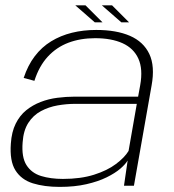

<svg xmlns="http://www.w3.org/2000/svg" viewBox="-20 -710 664 734"><path d="M208 4.5Q265.5 4.5 310.2 -5.8Q355 -16 387.5 -32Q420 -48 440 -65.2Q460 -82.5 468 -96.5L454 0H492L559.5 -383Q573 -457 550.8 -503.8Q528.5 -550.5 476.8 -573Q425 -595.5 348 -595.5Q298.5 -595.5 255 -584.8Q211.5 -574 175.5 -552Q139.5 -530 113 -495.2Q86.5 -460.5 70.5 -412L111.5 -401Q129.5 -457.5 162.8 -493.5Q196 -529.5 241.8 -546.8Q287.5 -564 343.5 -564Q406 -564 448.5 -544.8Q491 -525.5 509 -485.8Q527 -446 516 -384.5L508 -340.5H265Q233 -340.5 199.5 -336.2Q166 -332 135.5 -320.2Q105 -308.5 80.2 -288.5Q55.5 -268.5 40 -237.2Q24.5 -206 21.5 -161.5Q16.5 -94.5 39 -58.8Q61.5 -23 105.5 -9.2Q149.5 4.5 208 4.5ZM220.5 -26Q173.5 -26 137 -37.2Q100.5 -48.5 81.2 -78.8Q62 -109 66.5 -165.5Q69.5 -211 88.2 -240.2Q107 -269.5 136.5 -285.2Q166 -301 200 -307Q234 -313 268 -313H503L471.5 -133Q456.5 -108 423.2 -83Q390 -58 339.2 -42Q288.5 -26 220.5 -26ZM444 -624.5H473.5L408.5 -689.5H369.5ZM342.5 -624.5H372L307 -689.5H268Z"/></svg>

Font: Anybody SemiExpanded ExtraLight
Style: Italic
Weight: 250
Width: 6
Italic angle: -10°
Version: Version 1.113;gftools[0.9.25]